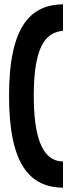

<svg xmlns="http://www.w3.org/2000/svg" viewBox="-20 -715 335 893"><path d="M22 -269C22 60 125 156 273 158V36C213 35 137 -5 137 -269C137 -530 209 -564 273 -572V-695C126 -693 22 -599 22 -269Z"/></svg>

Font: Charger EcoBold
Style: Bold
Weight: 1000
Designer: Jasper
Foundry: Cannot Into Space Fonts
Version: Version 1.1